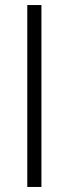

<svg xmlns="http://www.w3.org/2000/svg" viewBox="-20 -740 273 760"><path d="M88 0H144V-720H88Z"/></svg>

Font: Fixel Text Light
Style: Regular
Weight: 300
Width: 4
Designer: AlfaBravo + MacPaw
Foundry: Kyrylo Tkachov, Marchela Mozhyna, Serhii Makarenko, Maria Weinstein, Zakhar Kryvoshyya
Version: Version 1.211